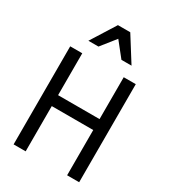

<svg xmlns="http://www.w3.org/2000/svg" viewBox="-227 -1074 1055 1187"><g transform="rotate(30 300.0 -480.5)"><path d="M66 0V-700H152V-401H448V-700H534V0H448V-323H152V0ZM146 -786 256 -961H344L454 -786H382L300 -889L218 -786Z"/></g></svg>

Font: CommitMono
Style: 450Regular
Weight: 450
Designer: Eigil Nikolajsen
Foundry: Eigil Nikolajsen
Version: Version 1.002